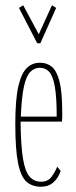

<svg xmlns="http://www.w3.org/2000/svg" viewBox="-20 -698 290 728"><path d="M135 10Q102 10 80.5 -9Q59 -28 48.5 -79.5Q38 -131 38 -227Q38 -320 49.5 -370.5Q61 -421 82.5 -441Q104 -461 133 -460Q159 -460 177.5 -444Q196 -428 206 -387.5Q216 -347 216 -271Q216 -261 216 -253Q216 -245 215 -237H58Q59 -147 67 -97.5Q75 -48 92 -28.5Q109 -9 136 -9Q161 -9 174.5 -26.5Q188 -44 197 -66L210 -50Q201 -23 182.5 -6.5Q164 10 135 10ZM59 -256H195Q195 -329 188 -369Q181 -409 167 -425Q153 -441 131 -441Q111 -441 95.5 -426Q80 -411 71 -371Q62 -331 59 -256ZM68 -678 127 -568 177 -678 193 -668 133 -534H121L52 -668Z"/></svg>

Font: Inconsolata UltraCondensed ExtraLight
Style: Regular
Weight: 200
Width: 1
Monospace: yes
Designer: Raph Levien, Cyreal, Brenton Simpson
Foundry: Raph Levien, Cyreal, Google
Version: Version 3.100; ttfautohint (v1.8.4.7-5d5b)